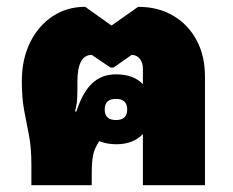

<svg xmlns="http://www.w3.org/2000/svg" viewBox="-20 -543 684 563"><path d="M72 0V-60Q72 -110 65 -146Q58 -182 51 -218.5Q44 -255 44 -305Q44 -369 68 -418Q92 -467 134 -495Q176 -523 230 -523L307 -468L385 -523Q443 -523 487 -497.5Q531 -472 556 -426Q581 -380 581 -319V0H399V-150Q371 -120 321 -120Q294 -120 271 -129Q257 -108 253 -88Q249 -68 249 -35V0ZM200 -216H204Q222 -272 250 -298.5Q278 -325 320 -325Q372 -325 399 -296V-342Q399 -359 390 -370.5Q381 -382 366 -382L313 -345H304L249 -382Q207 -382 207 -304V-281Q207 -253 205 -240Q203 -227 200 -216ZM320 -191Q353 -191 353 -222Q353 -253 320 -253Q287 -253 287 -222Q287 -191 320 -191Z"/></svg>

Font: Noto Sans Thai Looped UI Black
Style: Regular
Weight: 900
Designer: Cadson Demak Team
Foundry: Cadson Demak Co., Ltd.
Version: Version 1.000